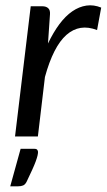

<svg xmlns="http://www.w3.org/2000/svg" viewBox="-20 -501 392 705"><path d="M17.6 0ZM35.2 0 92.8 -478H135.3Q149.4 -478 157 -470.9Q164.6 -463.9 163.6 -449.2L156.2 -341.3Q175.8 -382.3 198.2 -412.4Q220.7 -442.4 245.6 -459.5Q270.5 -476.6 297.4 -480.5Q324.2 -484.4 351.6 -473.1L336.4 -390.6Q272.5 -415.5 224.1 -373Q175.8 -330.6 145 -218.3L119.1 0ZM106 45.4Q114.3 45.4 116.9 49.3Q119.6 53.2 119.6 57.1Q119.6 62.5 117.7 70.8Q115.7 79.1 111.1 91.8Q106.4 104.5 98.1 122.8Q89.8 141.1 77.6 166.5Q72.3 176.8 64.9 179.9Q57.6 183.1 46.4 183.1H17.6L55.7 45.4Z"/></svg>

Font: Carlito
Style: Italic
Weight: 400
Italic angle: -7°
Designer: Lukasz Dziedzic
Foundry: tyPoland Lukasz Dziedzic
Version: Version 1.104